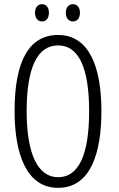

<svg xmlns="http://www.w3.org/2000/svg" viewBox="-20 -892 571 922"><path d="M148 -831C148 -805 162 -789 182 -789C201 -789 215 -804 215 -831C215 -857 201 -872 182 -872C162 -872 148 -856 148 -831ZM296 -831C296 -805 310 -789 330 -789C350 -789 364 -804 364 -831C364 -857 349 -872 330 -872C311 -872 296 -857 296 -831ZM467 -358C467 -567 410 -724 259 -724C122 -724 50 -603 50 -359C50 -165 101 10 259 10C416 10 467 -159 467 -358ZM108 -358C108 -562 157 -674 259 -674C359 -674 408 -564 408 -358C408 -149 358 -41 259 -41C161 -41 108 -154 108 -358Z"/></svg>

Font: Noto Sans Display Condensed Light
Style: Regular
Weight: 300
Width: 3
Designer: Monotype Design Team
Foundry: Monotype Imaging Inc.
Version: Version 1.900